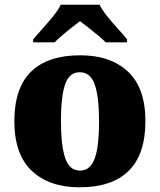

<svg xmlns="http://www.w3.org/2000/svg" viewBox="-20 -786 680 816"><path d="M318 10Q189 10 115 -60Q41 -130 41 -271Q41 -412 112 -481.5Q183 -551 321 -551Q450 -551 524 -481.5Q598 -412 598 -271Q598 -130 527 -60Q456 10 318 10ZM320 -61Q350 -61 368 -85Q386 -109 393.5 -156Q401 -203 401 -271Q401 -375 382.5 -427Q364 -479 319 -479Q274 -479 256.5 -427Q239 -375 239 -271Q239 -168 257 -114.5Q275 -61 320 -61ZM121 -619Q137 -638 160.5 -664Q184 -690 206 -717Q228 -744 238 -766H403Q414 -744 435.5 -717Q457 -690 481 -664Q505 -638 520 -619V-606H429Q419 -617 398.5 -634Q378 -651 356.5 -668Q335 -685 320 -696Q305 -685 283.5 -668Q262 -651 242.5 -634Q223 -617 212 -606H121Z"/></svg>

Font: Noto Serif Khmer Black
Style: Regular
Weight: 900
Version: Version 2.003